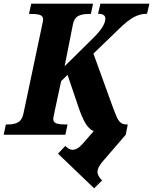

<svg xmlns="http://www.w3.org/2000/svg" viewBox="-42 -734 834 1046"><path d="M274 103 314 61 320 67Q337 82 354 82Q379 82 405 53L468 -19Q440 -33 421 -66.5Q402 -100 382 -161L326 -326L291 -292L255 -124Q253 -114 251 -104Q249 -94 248 -87Q248 -68 264.5 -62Q281 -56 314 -56H326L314 0H-22L-10 -56H2Q35 -56 56 -67.5Q77 -79 85 -112L186 -590Q188 -601 190.5 -612Q193 -623 193 -627Q193 -646 177 -652Q161 -658 128 -658H116L128 -714H465L453 -658H441Q405 -658 383.5 -646.5Q362 -635 355 -600L310 -373L474 -535Q532 -594 532 -633Q532 -659 492 -659L505 -714H772L759 -659Q721 -659 687 -640.5Q653 -622 609 -579L467 -442L568 -163Q586 -114 595 -94.5Q604 -75 616 -65.5Q628 -56 648 -56H654L643 0L517 146Q489 179 489 202Q489 220 506 240L514 249L471 292Z"/></svg>

Font: Noto Serif NarrowExtraBold
Style: Italic
Weight: 800
Width: 4
Italic angle: -12°
Designer: Monotype Design Team
Foundry: Monotype Imaging Inc.
Version: Version 1.001